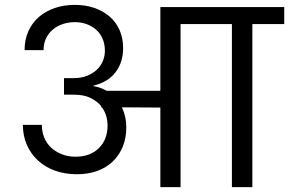

<svg xmlns="http://www.w3.org/2000/svg" viewBox="-20 -769 1188 789"><path d="M282 -448Q315 -448 339 -458Q363 -468 379 -483.5Q395 -499 403 -519Q411 -539 411 -560Q411 -588 401.5 -610Q392 -632 375 -647Q358 -662 335.5 -670Q313 -678 288 -678Q261 -678 237.5 -670Q214 -662 196.5 -647Q179 -632 169 -611Q159 -590 159 -563H81Q81 -606 96.5 -640.5Q112 -675 139.5 -699Q167 -723 205 -736Q243 -749 288 -749Q331 -749 367.5 -736.5Q404 -724 430.5 -701Q457 -678 471.5 -645Q486 -612 486 -571Q486 -514 455.5 -473Q425 -432 364 -417V-415Q392 -411 418 -396H639V-740H1148V-670H1017V0H933V-670H722V0H639V-327L481 -328Q499 -290 499 -246Q499 -202 484.5 -166.5Q470 -131 443.5 -105.5Q417 -80 379.5 -66.5Q342 -53 296 -53Q247 -53 206.5 -67.5Q166 -82 136.5 -109Q107 -136 90.5 -173.5Q74 -211 74 -256H152Q152 -227 162 -203Q172 -179 190.5 -162Q209 -145 234.5 -135Q260 -125 290 -125Q351 -125 386.5 -160.5Q422 -196 422 -253Q422 -273 416.5 -292Q411 -311 399 -328H396L395 -334Q378 -354 351 -367Q324 -380 282 -380H243V-448H282Z"/></svg>

Font: Poppins
Style: Regular
Weight: 400
Designer: Ninad Kale (Devanagari), Jonny Pinhorn (Latin)
Foundry: Indian Type Foundry
Version: Version 3.002 2017